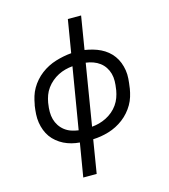

<svg xmlns="http://www.w3.org/2000/svg" viewBox="-135 -840 1019 1161"><g transform="rotate(-15 375.0 -260.0)"><path d="M241 215 276 5Q250 3 225 -3.5Q200 -10 178 -21Q156 -32 136.5 -48Q117 -64 103 -83.5Q89 -103 80 -126.5Q71 -150 67 -175.5Q63 -201 64.5 -227.5Q66 -254 70 -281L72 -289Q76 -313 83.5 -337.5Q91 -362 104 -384.5Q117 -407 134.5 -427Q152 -447 173 -463Q194 -479 217.5 -491Q241 -503 265.5 -510.5Q290 -518 315 -523Q340 -528 365 -530L399 -735H482L448 -528Q473 -524 498 -517Q523 -510 545.5 -499Q568 -488 587 -472.5Q606 -457 620.5 -437Q635 -417 644 -393.5Q653 -370 657 -344.5Q661 -319 659 -292.5Q657 -266 653 -239L652 -231Q648 -207 640.5 -182.5Q633 -158 620 -135.5Q607 -113 589.5 -93Q572 -73 551 -57Q530 -41 506.5 -29Q483 -17 458 -9.5Q433 -2 408.5 2Q384 6 359 7L325 215ZM288 -68 352 -452Q329 -450 306 -444Q283 -438 261.5 -427Q240 -416 221 -400Q202 -384 187.5 -364Q173 -344 165 -322Q157 -300 153 -277L152 -269Q148 -245 148 -220.5Q148 -196 154 -174Q160 -152 172.5 -133Q185 -114 203 -100Q221 -86 243 -78.5Q265 -71 288 -68ZM372 -68Q395 -70 417.5 -76Q440 -82 462 -93Q484 -104 503 -120Q522 -136 536 -156Q550 -176 558 -198Q566 -220 570 -243L571 -251Q575 -275 575.5 -299.5Q576 -324 570 -346Q564 -368 551.5 -387Q539 -406 521 -419.5Q503 -433 481 -441Q459 -449 435 -452Z"/></g></svg>

Font: Iosevka Etoile Oblique
Style: Regular
Weight: 400
Italic angle: -9°
Designer: Belleve Invis
Foundry: Belleve Invis
Version: Version 15.5.2; ttfautohint (v1.8.4)